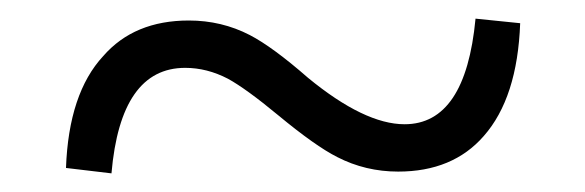

<svg xmlns="http://www.w3.org/2000/svg" viewBox="-20 -479 628 206"><path d="M99.6 -293 50.8 -298.8Q53.7 -378.9 90.8 -418.9Q124 -457 182.6 -457Q217.8 -457 248 -441.4Q272.5 -428.7 310.5 -395.5Q371.1 -345.7 414.1 -345.7Q479.5 -345.7 490.2 -459L538.1 -454.1Q535.2 -374 499 -333Q465.8 -294.9 407.2 -294.9Q372.1 -294.9 341.8 -310.5Q318.4 -322.3 278.3 -355.5Q244.1 -383.8 224.6 -394.5Q202.1 -406.2 178.7 -406.2Q109.4 -406.2 99.6 -293Z"/></svg>

Font: Bpmf GenRyu Min B
Style: B
Weight: 700
Foundry: But Ko
Version: Version 1.320